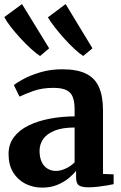

<svg xmlns="http://www.w3.org/2000/svg" viewBox="-22 -888 582 920"><path d="M180.5 11Q136.5 11 99.8 -7.5Q63 -26 41 -62Q19 -98 19 -149.5Q19 -197 44.8 -231Q70.5 -265 115 -286.8Q159.5 -308.5 216.2 -319.2Q273 -330 335.5 -330.5V-364Q335.5 -399.5 327 -422.2Q318.5 -445 296.5 -456Q274.5 -467 234.5 -467Q179 -467 137 -451.8Q95 -436.5 71.5 -425L44.5 -480Q57.5 -491.5 90.8 -509.5Q124 -527.5 171.8 -541.8Q219.5 -556 276 -556Q347.5 -556 390.2 -535Q433 -514 452.2 -470.5Q471.5 -427 471.5 -360V-54.5L522.5 -52.5V-5.5Q511.5 -3 490.8 0.5Q470 4 446.5 6.8Q423 9.5 402.5 9.5Q369 9.5 355.8 0Q342.5 -9.5 342.5 -39.5V-70Q331 -54 308.2 -35Q285.5 -16 253.2 -2.5Q221 11 180.5 11ZM246.5 -69Q268 -69 293 -80.5Q318 -92 335.5 -110V-277Q277 -277 239.8 -262Q202.5 -247 185 -221.8Q167.5 -196.5 167.5 -165.5Q167.5 -134.5 177.5 -112.8Q187.5 -91 205.5 -80Q223.5 -69 246.5 -69ZM169.5 -620Q152 -631 127 -653.8Q102 -676.5 76.2 -704.5Q50.5 -732.5 29.5 -759.5Q8.5 -786.5 -1.5 -806L83.5 -868.5L213.5 -656.5L170.5 -620ZM376.5 -620Q359 -631 335 -653.2Q311 -675.5 286 -703.2Q261 -731 240 -758Q219 -785 207.5 -805L292.5 -868.5L421 -656.5L377 -620Z"/></svg>

Font: Merriweather 48pt
Style: Bold
Weight: 700
Version: Version 2.100